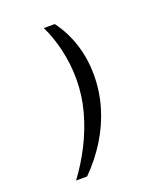

<svg xmlns="http://www.w3.org/2000/svg" viewBox="-152 -789 903 1049"><g transform="rotate(-20 300.0 -264.5)"><path d="M291 -686Q343 -616 370 -531Q397 -446 397 -353Q397 -257 370 -166.5Q343 -76 292.5 5.5Q242 87 172 157H108Q163 83 206 -1.5Q249 -86 274 -177.5Q299 -269 299 -363Q299 -452 279.5 -535.5Q260 -619 227 -686Z"/></g></svg>

Font: Chivo Mono Medium
Style: Italic
Weight: 500
Italic angle: -8.05°
Monospace: yes
Designer: Hector Gatti
Foundry: Omnibus-Type
Version: Version 1.008